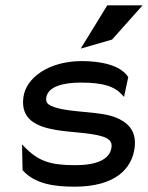

<svg xmlns="http://www.w3.org/2000/svg" viewBox="-20 -692 557 723"><path d="M402 -543 517 -672H384L284 -509ZM67 -49C112 0 183 11 260 11C415 11 477 -57 487 -136C495 -201 460 -232 415 -250C353 -274 250 -267 186 -288C166 -295 151 -302 154 -323C159 -365 215 -381 284 -381C369 -381 411 -367 441 -334L447 -327L463 -402L462 -403C433 -447 359 -462 288 -462C164 -462 77 -399 68 -325C57 -241 120 -215 189 -203C245 -193 319 -193 366 -178C387 -171 403 -161 400 -138C394 -89 339 -70 263 -70C170 -70 124 -85 72 -139L63 -148L65 -51Z"/></svg>

Font: Charger
Style: BdIt
Weight: 400
Designer: Jasper
Foundry: Cannot Into Space Fonts
Version: Version 0.98